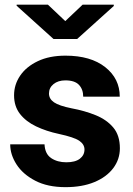

<svg xmlns="http://www.w3.org/2000/svg" viewBox="-20 -770 553 800"><path d="M332 -147Q332 -168.5 310.5 -183.3Q289.1 -198.2 225.6 -211.9Q172.9 -223.1 130.4 -243.4Q87.9 -263.7 63.2 -295.4Q38.6 -327.1 38.6 -373Q38.6 -417.5 64 -454.8Q89.4 -492.2 137.5 -515.1Q185.5 -538.1 252.9 -538.1Q357.9 -538.1 418.5 -490.2Q479 -442.4 479 -367.2H326.7Q326.7 -397.5 309.1 -416.3Q291.5 -435.1 252.4 -435.1Q222.2 -435.1 203.1 -419.7Q184.1 -404.3 184.1 -380.4Q184.1 -357.9 205.3 -343.5Q226.6 -329.1 277.8 -318.8Q333 -308.6 378.7 -290Q424.3 -271.5 451.9 -238.8Q479.5 -206.1 479.5 -152.3Q479.5 -106 451.7 -69.1Q423.8 -32.2 373 -11.2Q322.3 9.8 252.9 9.8Q178.2 9.8 126.7 -17.1Q75.2 -43.9 48.8 -85Q22.5 -126 22.5 -168.5H165.5Q167.5 -128.4 193.4 -111.1Q219.2 -93.8 256.3 -93.8Q293.5 -93.8 312.7 -108.6Q332 -123.5 332 -147ZM179.7 -750.5 252 -682.1 324.2 -750.5H454.1V-745.1L301.3 -607.4H203.1L49.3 -746.1V-750.5Z"/></svg>

Font: Vazirmatn UI FD ExtraBold
Style: Regular
Weight: 800
Designer: Saber Rastikerdar
Foundry: Saber Rastikerdar
Version: Version 33.003